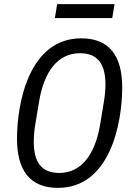

<svg xmlns="http://www.w3.org/2000/svg" viewBox="-20 -895 640 927"><path d="M259.9 12.1C509.9 12.1 570 -296.9 570 -473C570 -625 508.2 -709.9 372.2 -709.9C122.2 -709.9 62.1 -400.9 62.1 -225.1C62.1 -73.2 123.9 12.1 259.9 12.1ZM143.1 -209.9C143.1 -233 144.9 -262.1 149.9 -291.9L169 -405.9C192.8 -549 258.9 -638.1 366.1 -638.1C453.8 -638.1 489 -583.1 489 -487.9C489 -464.8 486.9 -436.1 481.9 -405.9L463.1 -291.9C438.9 -149.1 372.9 -60 266 -60C177.9 -60 143.1 -115.1 143.1 -209.9ZM245 -807.9H522L533 -875H256Z"/></svg>

Font: Margiela Mono Italic Italic
Style: Regular
Weight: 400
Designer: Mike Abbink, Paul van der Laan, Pieter van Rosmalen
Foundry: Bold Monday
Version: Version 2.003 2021